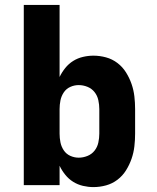

<svg xmlns="http://www.w3.org/2000/svg" viewBox="-20 -755 640 783"><path d="M361 8Q340 8 318.5 3Q297 -2 278.5 -13.5Q260 -25 246 -42.5Q232 -60 223 -79V0H77V-735H223V-441Q232 -460 246 -477.5Q260 -495 278.5 -506.5Q297 -518 318.5 -523Q340 -528 361 -528Q387 -528 412.5 -521Q438 -514 459 -498Q480 -482 494 -459.5Q508 -437 516.5 -412.5Q525 -388 528 -362Q531 -336 531 -310V-210Q531 -184 528 -158Q525 -132 516.5 -107.5Q508 -83 494 -60.5Q480 -38 459 -22Q438 -6 412.5 1Q387 8 361 8ZM301 -112Q319 -112 336.5 -119Q354 -126 365.5 -140.5Q377 -155 381 -173.5Q385 -192 385 -210V-310Q385 -328 381 -346.5Q377 -365 365.5 -379.5Q354 -394 336.5 -401Q319 -408 301 -408Q283 -408 266.5 -400.5Q250 -393 240 -378Q230 -363 226.5 -345.5Q223 -328 223 -310V-210Q223 -192 226.5 -174.5Q230 -157 240 -142Q250 -127 266.5 -119.5Q283 -112 301 -112Z"/></svg>

Font: Iosevka SS04 Heavy Extended
Style: Regular
Weight: 900
Width: 7
Monospace: yes
Designer: Belleve Invis
Foundry: Belleve Invis
Version: Version 19.0.0; ttfautohint (v1.8.4)